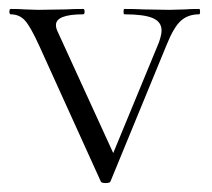

<svg xmlns="http://www.w3.org/2000/svg" viewBox="-20 -406 473 429"><path d="M425 -374Q400 -374 384 -359.5Q368 -345 352 -305L227 -1Q226 3 216 3Q206 3 205 -1L68 -303Q48 -347 35.5 -360.5Q23 -374 4 -374Q1 -374 1 -380Q1 -386 4 -386Q24 -386 35 -385L65 -384L128 -385Q142 -386 166 -386Q169 -386 169 -380Q169 -374 166 -374Q105 -374 105 -350Q105 -343 109 -335L233 -64L335 -311Q341 -328 341 -338Q341 -357 321.5 -365.5Q302 -374 258 -374Q256 -374 256 -380Q256 -386 258 -386Q285 -386 299 -385L359 -384L394 -385Q404 -386 425 -386Q427 -386 427 -380Q427 -374 425 -374Z"/></svg>

Font: Cormorant Garamond Light
Style: Regular
Weight: 300
Designer: Christian Thalmann (Catharsis Fonts)
Version: Version 3.000